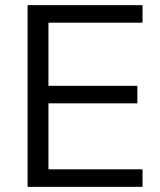

<svg xmlns="http://www.w3.org/2000/svg" viewBox="-20 -725 622 745"><path d="M87 0V-705H533V-637H168V-392H513V-324H168V-68H533V0Z"/></svg>

Font: wassup Sans
Style: Regular
Weight: 400
Version: Version 2.001